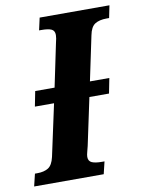

<svg xmlns="http://www.w3.org/2000/svg" viewBox="-102 -771 619 829"><g transform="rotate(-10 208.0 -357.0)"><path d="M436 -714 425 -660H414Q382 -660 363 -648Q344 -636 337 -600L296 -405H381L368 -339H282L238 -132Q236 -123 232 -108.5Q228 -94 228 -86Q228 -67 243 -60.5Q258 -54 287 -54H298L285 0H-20L-7 -54H3Q33 -54 51.5 -65.5Q70 -77 78 -112L127 -339H43L56 -405H141L180 -592Q186 -615 186 -628Q186 -647 172 -653.5Q158 -660 128 -660H118L130 -714Z"/></g></svg>

Font: Noto Serif CondExtraBold
Style: Italic
Weight: 800
Width: 3
Italic angle: -12°
Designer: Monotype Design Team
Foundry: Monotype Imaging Inc.
Version: Version 1.001